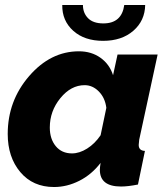

<svg xmlns="http://www.w3.org/2000/svg" viewBox="-20 -741 674 771"><path d="M230 -721H313Q313 -689 333.5 -668Q354 -647 395 -647Q469 -647 479 -721H563Q562 -658 515.5 -617.5Q469 -577 394 -577Q319 -577 274 -617.5Q229 -658 230 -721ZM11 -203Q11 -336 97 -435.5Q183 -535 297 -535Q347 -535 383.5 -509Q420 -483 434 -439L452 -522H613L539 -180Q537 -162 537 -159Q537 -136 562 -135L534 0Q494 8 466 8Q381 8 381 -59Q381 -69 384 -87Q348 -40 298.5 -15Q249 10 197 10Q112 10 61.5 -50Q11 -110 11 -203ZM384 -198 407 -308Q402 -348 377 -373.5Q352 -399 320 -399Q265 -399 222.5 -347Q180 -295 180 -229Q180 -183 204 -154Q228 -125 269 -125Q299 -125 330 -144.5Q361 -164 384 -198Z"/></svg>

Font: Raleway-v4020 ExtraBold
Style: Italic
Weight: 800
Italic angle: -12°
Designer: Matt McInerney, Pablo Impallari, Rodrigo Fuenzalida
Foundry: Matt McInerney, Pablo Impallari, Rodrigo Fuenzalida
Version: Version 4.020;PS 004.020;hotconv 1.0.88;makeotf.lib2.5.64775